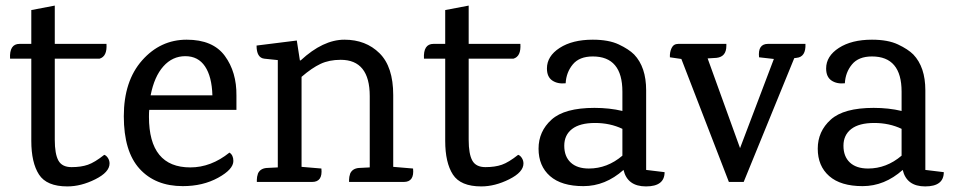

<svg xmlns="http://www.w3.org/2000/svg" viewBox="-20 -651 3413 687"><path d="M176 -441V-151Q176 -100 189 -76.5Q202 -53 236 -53Q270 -53 294.5 -61.5Q319 -70 353 -97Q360 -95 366 -86Q372 -77 372 -66Q372 -35 321 -9.5Q270 16 221 16Q147 16 119.5 -26.5Q92 -69 92 -147V-441H16Q13 -494 50 -494H92V-615L176 -631V-494H361Q364 -449 336 -441Z M826 -258H514Q513 -250 513 -233Q513 -52 661 -52Q735 -52 801 -105Q815 -96 815 -75Q815 -45 760.5 -15Q706 15 634 15Q536 15 479.5 -47Q423 -109 423 -235Q423 -361 488.5 -435Q554 -509 648 -509Q742 -509 784.5 -451Q827 -393 826 -309ZM519 -310H740Q738 -377 713.5 -413.5Q689 -450 643 -450Q597 -450 564.5 -413.5Q532 -377 519 -310Z M1425 0H1229V-8Q1229 -18 1233 -30Q1241 -48 1264 -50L1303 -52V-307Q1303 -437 1199 -437Q1158 -437 1127 -422.5Q1096 -408 1059 -376V-54L1130 -48Q1135 0 1097 0H899V-8Q899 -18 903 -30Q911 -48 934 -50L974 -52V-436L926 -441Q898 -444 898 -488L1042 -506L1053 -435H1056Q1136 -509 1212.5 -509Q1289 -509 1338 -460.5Q1387 -412 1387 -311V-54L1458 -48Q1463 0 1425 0Z M1657 -441V-151Q1657 -100 1670 -76.5Q1683 -53 1717 -53Q1751 -53 1775.5 -61.5Q1800 -70 1834 -97Q1841 -95 1847 -86Q1853 -77 1853 -66Q1853 -35 1802 -9.5Q1751 16 1702 16Q1628 16 1600.5 -26.5Q1573 -69 1573 -147V-441H1497Q1494 -494 1531 -494H1573V-615L1657 -631V-494H1842Q1845 -449 1817 -441Z M2358 -35Q2358 16 2291.5 16Q2225 16 2211 -43Q2146 15 2067.5 15Q1989 15 1948 -21Q1907 -57 1907 -119Q1907 -181 1953.5 -223Q2000 -265 2107 -265Q2161 -265 2207 -254V-323Q2207 -449 2101 -449Q2053 -449 2029.5 -420.5Q2006 -392 2004 -353Q1975 -350 1956 -363Q1937 -376 1937 -406Q1937 -450 1982.5 -479.5Q2028 -509 2101 -509Q2158 -509 2194 -492Q2230 -475 2249 -456Q2292 -411 2292 -328V-43ZM2207 -190Q2163 -211 2109 -211Q2055 -211 2027 -189.5Q1999 -168 1999 -129.5Q1999 -91 2022 -69.5Q2045 -48 2087 -48Q2153 -48 2207 -94Z M2728 -494H2862Q2864 -447 2830 -444L2822 -443L2641 0H2588L2418 -440L2377 -446Q2376 -464 2383 -479Q2390 -494 2407 -494H2579Q2579 -494 2579 -487Q2579 -448 2544 -444L2512 -442L2628 -121L2749 -440L2696 -446Q2691 -494 2728 -494Z M3357 -35Q3357 16 3290.5 16Q3224 16 3210 -43Q3145 15 3066.5 15Q2988 15 2947 -21Q2906 -57 2906 -119Q2906 -181 2952.5 -223Q2999 -265 3106 -265Q3160 -265 3206 -254V-323Q3206 -449 3100 -449Q3052 -449 3028.5 -420.5Q3005 -392 3003 -353Q2974 -350 2955 -363Q2936 -376 2936 -406Q2936 -450 2981.5 -479.5Q3027 -509 3100 -509Q3157 -509 3193 -492Q3229 -475 3248 -456Q3291 -411 3291 -328V-43ZM3206 -190Q3162 -211 3108 -211Q3054 -211 3026 -189.5Q2998 -168 2998 -129.5Q2998 -91 3021 -69.5Q3044 -48 3086 -48Q3152 -48 3206 -94Z"/></svg>

Font: Karma Medium
Style: Regular
Weight: 500
Designer: Joana Correia
Foundry: Indian Type Foundry
Version: Version 1.202;PS 1.0;hotconv 1.0.78;makeotf.lib2.5.61930; tt